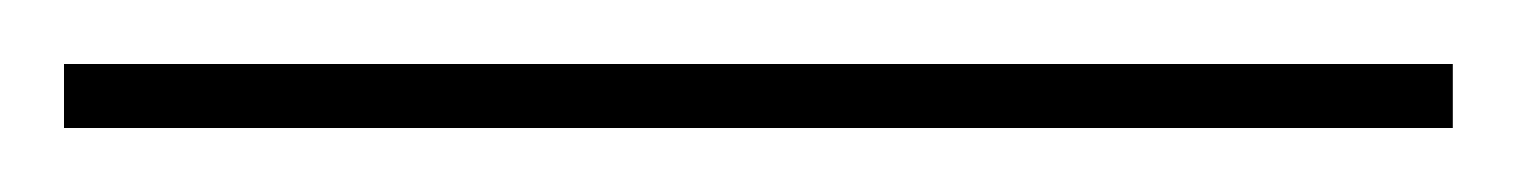

<svg xmlns="http://www.w3.org/2000/svg" viewBox="-25 -820 474 60"><path d="M-5 -780V-800H429V-780Z"/></svg>

Font: Noto Serif Display SemiCondensed Medium
Style: Regular
Weight: 500
Width: 4
Designer: Monotype Design Team
Foundry: Monotype Imaging Inc.
Version: Version 2.009